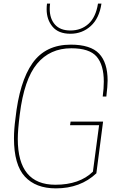

<svg xmlns="http://www.w3.org/2000/svg" viewBox="-20 -1032 665 1058"><path d="M539 -846ZM368 -846Q302 -846 269.5 -885Q237 -924 237 -981Q237 -996 239 -1012H256Q254 -997 254 -983Q254 -929 283 -896.5Q312 -864 368 -864Q427 -864 467.5 -900.5Q508 -937 520 -1012H539Q527 -931 480 -888.5Q433 -846 368 -846ZM288 6Q177 6 117 -59Q57 -124 57 -270Q57 -319 65 -378Q87 -582 159 -684Q231 -786 370 -786Q479 -786 526 -736.5Q573 -687 573 -588Q573 -559 566 -500H546Q552 -545 552 -582Q552 -674 512.5 -720Q473 -766 373 -766Q255 -766 184 -680.5Q113 -595 89 -402Q78 -315 78 -266Q78 -14 285 -14Q418 -14 492 -86L526 -342H366L369 -362H548L511 -77Q423 6 288 6Z"/></svg>

Font: Tanohe Sans Thin
Style: Italic
Weight: 100
Designer: Village Type and Design LLC & Cristiano Sobral
Foundry: Cooper Hewitt Smithsonian Design Museum
Version: Version 1.00;September 29, 2021;FontCreator 13.0.0.2655 64-b